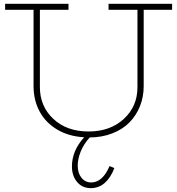

<svg xmlns="http://www.w3.org/2000/svg" viewBox="-20 -706 929 1006"><path d="M881.8 -686V-654.8H732.9V-254.9Q732.9 -198.7 713.6 -150.1Q694.3 -101.6 658.9 -65.2Q623.5 -28.8 569.6 -7.6Q515.6 13.7 450.2 14.2Q418.5 48.8 402.8 88.1Q387.2 127.4 387.2 162.1Q387.2 201.2 407 225.6Q426.8 250 458 250Q517.1 250 554.2 164.1L579.1 174.8Q560.5 224.1 529.3 252Q498 279.8 456.1 279.8Q411.1 279.8 384 247.6Q356.9 215.3 356.9 166Q356.9 84 420.9 13.2Q339.4 8.8 278.6 -27.8Q217.8 -64.5 186.8 -123.3Q155.8 -182.1 155.8 -254.9V-654.8H6.8V-686H338.9V-654.8H189V-250Q189 -148.9 259.5 -83Q330.1 -17.1 443.8 -17.1Q557.6 -17.1 628.9 -83Q700.2 -148.9 700.2 -249V-654.8H548.8V-686Z"/></svg>

Font: BioRhyme ExtraLight
Style: Regular
Weight: 275
Designer: Aoife Mooney
Foundry: Aoife Mooney Type
Version: Version 1.500;PS 001.500;hotconv 1.0.88;makeotf.lib2.5.64775